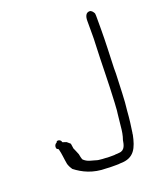

<svg xmlns="http://www.w3.org/2000/svg" viewBox="-127 -740 713 842"><g transform="rotate(-20 229.5 -319.0)"><path d="M47 -144C47 -138 52 -136 56 -134L57 -132C63 -110 64 -86 69 -60C73 -48 78 -39 83 -32C118 -5 162 17 225 17C235 18 245 18 254 18H271C278 18 284 18 289 17H290C355 17 372 -25 384 -83C384 -84 383 -85 385 -91C389 -116 394 -155 396 -185V-186C403 -239 403 -301 406 -360V-385C408 -446 411 -505 411 -565V-620C411 -627 411 -633 410 -639C405 -648 399 -656 390 -656C374 -656 367 -641 367 -620V-556C367 -543 367 -528 366 -513C362 -425 362 -330 357 -243V-242C355 -225 356 -210 353 -193L347 -137C345 -114 342 -94 335 -75C332 -57 328 -29 300 -28C294 -27 288 -27 284 -27C281 -26 275 -26 271 -26H253C248 -26 244 -26 236 -27C228 -27 216 -28 209 -29C201 -29 192 -33 187 -34L169 -39C157 -42 146 -49 139 -56V-57L138 -58C136 -64 134 -71 132 -83C127 -94 123 -106 118 -116V-118C117 -127 116 -133 115 -138C111 -142 105 -147 100 -151L82 -157L81 -160C80 -169 62 -176 58 -165V-163H56C50 -160 46 -152 47 -144ZM406 -365Z"/></g></svg>

Font: Scribbler
Style: Lt
Weight: 300
Designer: Mew Too
Foundry: Cannot Into Space Fonts
Version: Version 1.001